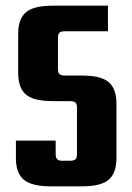

<svg xmlns="http://www.w3.org/2000/svg" viewBox="-20 -656 466 676"><path d="M360 -546H209Q195 -546 189.5 -541Q184 -536 184 -523V-413Q184 -400 189.5 -395Q195 -390 209 -390H269Q336 -390 363 -366.5Q390 -343 390 -291V-99Q390 -47 363 -23.5Q336 0 269 0H158Q91 0 63.5 -23.5Q36 -47 36 -99V-161H176V-113Q176 -90 197 -90H225Q240 -90 245.5 -95Q251 -100 251 -113V-277Q251 -290 245.5 -295Q240 -300 225 -300H166Q98 -300 71 -323.5Q44 -347 44 -399V-537Q44 -589 71 -612.5Q98 -636 166 -636H360Z"/></svg>

Font: Teko SemiBold
Style: Regular
Weight: 600
Designer: Manushi Parikh, Jonny Pinhorn
Foundry: Indian Type Foundry
Version: Version 1.106;PS 1.0;hotconv 1.0.78;makeotf.lib2.5.61930; tt